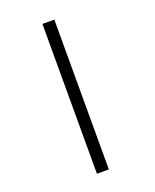

<svg xmlns="http://www.w3.org/2000/svg" viewBox="-167 -895 905 1120"><g transform="rotate(-20 285.0 -335.0)"><path d="M236.5 -800H310.5V130H236.5Z"/></g></svg>

Font: League Mono Narrow
Style: Regular
Weight: 400
Width: 3
Designer: Tyler Finck
Foundry: The League of Moveable Type / Tyler Finck
Version: Version 2.210